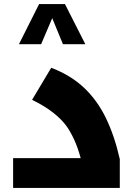

<svg xmlns="http://www.w3.org/2000/svg" viewBox="-20 -932 692 952"><path d="M45 -148H380Q366 -200 348 -239Q330 -278 311 -305Q287 -339 244 -373Q201 -407 139 -437L234 -596Q331 -559 397 -496.5Q463 -434 505.5 -346Q548 -258 574 -143V0H45ZM74 -713 174 -912H302L403 -713H292L239 -842L184 -713Z"/></svg>

Font: Noto Kufi Arabic Black
Style: Regular
Weight: 900
Designer: Monotype Design Team, David Williams, Khaled Hosny
Foundry: Google LLC
Version: Version 2.109; ttfautohint (v1.8.4.7-5d5b)